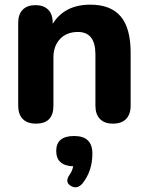

<svg xmlns="http://www.w3.org/2000/svg" viewBox="-20 -521 635 823"><path d="M134 9Q97 9 77.5 -11Q58 -31 58 -68V-423Q58 -460 77.5 -479.5Q97 -499 132 -499Q167 -499 186.5 -479.5Q206 -460 206 -423V-419Q257 -501 367 -501Q455 -501 497.5 -450.5Q540 -400 540 -295V-68Q540 -31 520.5 -11Q501 9 464 9Q428 9 408.5 -11Q389 -31 389 -68V-288Q389 -384 314 -384Q266 -384 237.5 -354Q209 -324 209 -274V-68Q209 9 134 9ZM333 266Q310 292 283 275.5Q256 259 279 227Q289 213 294 192Q221 189 221 126Q221 62 298 62Q376 62 376 137Q376 213 333 266Z"/></svg>

Font: Nunito ExtraBold
Style: Regular
Weight: 800
Designer: Vernon Adams
Foundry: Vernon Adams
Version: Version 3.602